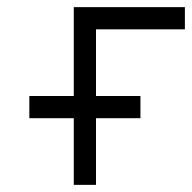

<svg xmlns="http://www.w3.org/2000/svg" viewBox="-20 -520 540 540"><path d="M375 -187.5V-250H250V-437.5H500V-500H187.5Q187.5 -500 187.5 -250H62.5V-187.5H187.5V0H250V-187.5Z"/></svg>

Font: BFUnifontExMono
Style: Regular
Weight: 500
Version: Version 15.0.06